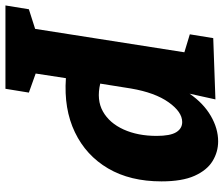

<svg xmlns="http://www.w3.org/2000/svg" viewBox="-147 -513 821 705"><g transform="rotate(90 263.5 -160.5)"><path d="M-69 230 -55 144 17 121 103 -427 37 -447 51 -533 276 -541 255 -446Q290 -497 336.5 -524Q383 -551 430 -551Q469 -551 502.5 -530.5Q536 -510 556.5 -464.5Q577 -419 577 -343Q577 -228 529.5 -147Q482 -66 396.5 -25Q311 16 198 8L181 119L251 144L237 230ZM236 -231 218 -118Q278 -104 320.5 -128Q363 -152 386.5 -204Q410 -256 410 -325Q410 -375 396.5 -397Q383 -419 359 -419Q322 -419 286.5 -369Q251 -319 236 -231Z"/></g></svg>

Font: Bitter ExtraBold
Style: Italic
Weight: 800
Italic angle: -9°
Designer: Sol Matas, and Bitter project Authors
Foundry: Sol Matas
Version: Version 2.001